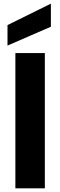

<svg xmlns="http://www.w3.org/2000/svg" viewBox="-20 -1029 329 1049"><path d="M64 -739V0H225V-739ZM21 -780 258 -883V-1009L21 -892Z"/></svg>

Font: Malmofest
Style: Bold
Weight: 700
Designer: Jonny Pinhorn (Poppins), Kolossal
Version: Version 1.004;Glyphs 3.1.2 (3151)